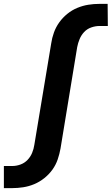

<svg xmlns="http://www.w3.org/2000/svg" viewBox="-51 -755 576 990"><path d="M-31 215V101H12Q33 101 54 93.5Q75 86 90.5 70Q106 54 114.5 33.5Q123 13 126 -8L213 -531Q217 -559 227 -587Q237 -615 254.5 -639.5Q272 -664 296 -683.5Q320 -703 348 -714.5Q376 -726 404.5 -730.5Q433 -735 461 -735H504L505 -621H462Q441 -621 419.5 -613.5Q398 -606 383 -590Q368 -574 359.5 -553.5Q351 -533 347 -512L261 11Q256 39 246.5 67Q237 95 219.5 119.5Q202 144 177.5 163.5Q153 183 125.5 194.5Q98 206 69 210.5Q40 215 12 215Z"/></svg>

Font: Iosevka Curly Heavy
Style: Italic
Weight: 900
Italic angle: -9°
Monospace: yes
Designer: Belleve Invis
Foundry: Belleve Invis
Version: Version 22.1.2; ttfautohint (v1.8.4)